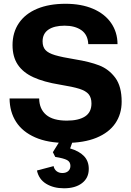

<svg xmlns="http://www.w3.org/2000/svg" viewBox="-20 -758 705 1031"><path d="M31.4 -229.3H190.3Q191.1 -172.9 227.6 -141.6Q264.1 -110.3 339 -110.3Q401.9 -110.3 436.5 -132.6Q471.1 -155 471.1 -202.3Q471.1 -233.7 456.1 -251.9Q441.1 -270 406.4 -281.1Q371.6 -292.1 301.1 -303.6Q214.7 -317.7 159.2 -343.2Q103.7 -368.7 75.5 -410.8Q47.3 -452.9 47.3 -515.7Q47.3 -583.9 81.6 -634.2Q116 -684.6 179.9 -711.1Q243.9 -737.7 332 -737.7Q416.7 -737.7 479.6 -710.8Q542.4 -683.9 576.5 -634.7Q610.6 -585.6 611.1 -521.1H454Q451.7 -571.6 417.1 -595.9Q382.4 -620.1 327.3 -620.1Q270.9 -620.1 239.8 -598.7Q208.7 -577.3 208.7 -535.7Q208.7 -506.4 223.9 -489.6Q239.1 -472.7 275.6 -461.8Q312.1 -450.9 384.4 -439.1Q460.3 -427 512.3 -407Q564.3 -387 598.8 -340.7Q633.3 -294.4 633.3 -212.1Q633.3 -145.6 599.1 -95.6Q564.9 -45.7 497.6 -18.1Q430.4 9.4 333.1 9.4Q236.4 9.4 168.6 -20.4Q100.7 -50.3 66.4 -103.7Q32 -157.1 31.4 -229.3ZM178.4 157.6 267.9 134Q270.9 150.7 283.4 160.8Q296 170.9 314.6 171.1Q334.9 171.1 346.5 160.6Q358.1 150.1 358.1 132.7Q358.1 111.1 339.9 101.4Q321.6 91.7 276.7 84.6L263.9 59.3L312.6 -19.3H377.4L356.6 39.1Q404.4 53 430.6 79.8Q456.7 106.6 456.7 149Q456.7 197.7 420.3 225.5Q383.9 253.3 323.1 253Q267.6 253 228 228.9Q188.4 204.7 178.4 157.6Z"/></svg>

Font: Mona Sans VF XLt
Style: Regular
Weight: 200
Designer: Deni Anggara
Foundry: GitHub
Version: Version 2.000;Glyphs 3.2.3 (3260)